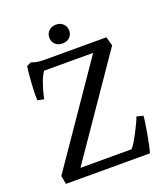

<svg xmlns="http://www.w3.org/2000/svg" viewBox="-145 -905 878 1007"><g transform="rotate(-20 293.5 -401.5)"><path d="M58 -463Q57 -473 57 -493.5Q57 -514 60.5 -568Q64 -622 69 -650L93 -662Q123 -650 164 -650H511L525 -600L149 -53H434Q450 -69 478.5 -123Q507 -177 517 -206L553 -197Q552 -170 539 -98Q526 -26 518 0H49L40 -47L418 -597H144Q115 -556 93 -456ZM244.5 -712.5Q229 -727 229 -750Q229 -773 244.5 -788Q260 -803 284.5 -803Q309 -803 324.5 -788Q340 -773 340 -750Q340 -727 324.5 -712.5Q309 -698 284.5 -698Q260 -698 244.5 -712.5Z"/></g></svg>

Font: Buenard
Style: Regular
Weight: 400
Designer: Gustavo Ibarra
Foundry: FontFuror
Version: Version 1.001 2011